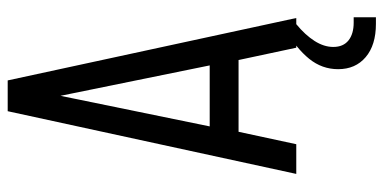

<svg xmlns="http://www.w3.org/2000/svg" viewBox="-269 -521 997 499"><g transform="rotate(-90 229.5 -271.5)"><path d="M27 0 190 -750H270L432.2 0H355L323 -150H136.5L104.2 0ZM150.5 -225H309L224 -642.2H236ZM417 207Q361.8 207 330.5 180.4Q299.2 153.8 299.2 108.8Q299.2 66.9 326.2 33.5Q353.2 0.1 402.8 -28.5H416.2V0Q388 23.2 372.5 47.6Q357 71.9 357 96.2Q357 122.1 373.9 135.7Q390.9 149.2 420.2 149.2H434.2V207Z"/></g></svg>

Font: Mohave Light
Style: Regular
Weight: 300
Designer: Gumpita Rahayu
Foundry: Tokotype
Version: Version 2.003